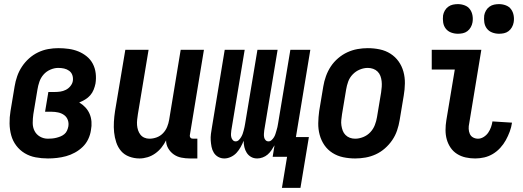

<svg xmlns="http://www.w3.org/2000/svg" viewBox="-20 -762 2540 933"><path d="M213 8Q182 8 153 2.5Q124 -3 100 -17.5Q76 -32 59 -54.5Q42 -77 34.5 -104.5Q27 -132 26.5 -162Q26 -192 31 -222L51 -342Q55 -367 63.5 -391.5Q72 -416 86.5 -438Q101 -460 121 -478Q141 -496 165 -507.5Q189 -519 214 -523.5Q239 -528 263 -528Q289 -528 314 -524.5Q339 -521 361 -512Q383 -503 401.5 -488Q420 -473 431 -452Q442 -431 445 -406Q448 -381 444 -356Q441 -341 435 -326Q429 -311 418.5 -299Q408 -287 394 -278.5Q380 -270 365 -264Q382 -254 395 -240Q408 -226 415.5 -208.5Q423 -191 424.5 -170.5Q426 -150 422 -130Q419 -108 409 -86.5Q399 -65 382 -48.5Q365 -32 344 -20.5Q323 -9 301 -3Q279 3 256.5 5.5Q234 8 213 8ZM213 -88Q223 -88 233.5 -89Q244 -90 254 -92.5Q264 -95 274 -99Q284 -103 292.5 -110Q301 -117 305.5 -127Q310 -137 312 -147Q315 -164 309.5 -179Q304 -194 291.5 -203Q279 -212 263 -215.5Q247 -219 230 -219H199L215 -315H246Q260 -315 273.5 -317Q287 -319 300 -325.5Q313 -332 322.5 -344Q332 -356 334 -369Q336 -384 331.5 -397Q327 -410 316 -418Q305 -426 291.5 -429Q278 -432 263 -432Q244 -432 224.5 -423.5Q205 -415 191.5 -399.5Q178 -384 171.5 -365Q165 -346 162 -327L142 -207Q139 -186 139 -164.5Q139 -143 148 -125.5Q157 -108 174.5 -98Q192 -88 213 -88Z M939 8H903Q882 8 861.5 4Q841 0 824.5 -11.5Q808 -23 797.5 -41Q787 -59 787 -80Q778 -62 765 -45.5Q752 -29 734.5 -16.5Q717 -4 697 2Q677 8 658 8Q632 8 608 -1Q584 -10 568.5 -28Q553 -46 545 -70Q537 -94 534.5 -119Q532 -144 533.5 -170Q535 -196 539 -222L589 -520H702L650 -207Q648 -194 646.5 -180.5Q645 -167 646 -154Q647 -141 651 -129Q655 -117 662.5 -107.5Q670 -98 681.5 -93Q693 -88 706 -88Q724 -88 741.5 -94.5Q759 -101 772 -114.5Q785 -128 792 -145Q799 -162 802 -180L858 -520H971L903 -108Q902 -104 902.5 -100Q903 -96 905.5 -93Q908 -90 911.5 -89Q915 -88 919 -88H939Z M1350 151 1375 0H1305L1314 -56Q1307 -44 1299 -32Q1291 -20 1280.5 -11Q1270 -2 1256.5 3Q1243 8 1230 8Q1213 8 1200 0.5Q1187 -7 1179 -19.5Q1171 -32 1167.5 -47Q1164 -62 1164 -78Q1158 -63 1149.5 -47.5Q1141 -32 1129.5 -19.5Q1118 -7 1102 0.5Q1086 8 1070 8Q1054 8 1040.5 0.5Q1027 -7 1019 -20Q1011 -33 1008 -48.5Q1005 -64 1004 -79.5Q1003 -95 1005 -111.5Q1007 -128 1010 -144L1072 -520H1169L1104 -128Q1103 -120 1102.5 -111.5Q1102 -103 1104 -95Q1106 -87 1111.5 -81Q1117 -75 1125 -75Q1134 -75 1140.5 -81.5Q1147 -88 1151.5 -95.5Q1156 -103 1159 -111Q1162 -119 1164 -127.5Q1166 -136 1168 -144Q1170 -152 1171 -160L1231 -520H1329L1264 -128Q1263 -120 1262.5 -111.5Q1262 -103 1263.5 -95Q1265 -87 1270.5 -81Q1276 -75 1285 -75Q1293 -75 1300 -81.5Q1307 -88 1311.5 -95.5Q1316 -103 1318.5 -111Q1321 -119 1323.5 -127.5Q1326 -136 1328 -144Q1330 -152 1331 -160L1391 -520H1488L1418 -96H1481L1440 151Z M1706 8Q1676 8 1647.5 2Q1619 -4 1595.5 -19Q1572 -34 1556.5 -56.5Q1541 -79 1533.5 -106.5Q1526 -134 1526.5 -163.5Q1527 -193 1531 -222L1551 -342Q1555 -367 1564 -392Q1573 -417 1587.5 -439Q1602 -461 1623 -479Q1644 -497 1668 -508Q1692 -519 1717 -523.5Q1742 -528 1767 -528Q1797 -528 1825.5 -522Q1854 -516 1877.5 -501Q1901 -486 1917 -463.5Q1933 -441 1940.5 -413.5Q1948 -386 1947.5 -356.5Q1947 -327 1942 -298L1922 -178Q1918 -153 1909.5 -128Q1901 -103 1886 -81Q1871 -59 1850.5 -41Q1830 -23 1806 -12Q1782 -1 1756.5 3.5Q1731 8 1706 8ZM1706 -88Q1725 -88 1745 -96Q1765 -104 1779.5 -119.5Q1794 -135 1801.5 -154.5Q1809 -174 1812 -193L1832 -313Q1834 -327 1835 -340.5Q1836 -354 1834.5 -367.5Q1833 -381 1828.5 -393Q1824 -405 1815 -414Q1806 -423 1793.5 -427.5Q1781 -432 1767 -432Q1748 -432 1728.5 -424Q1709 -416 1694 -400.5Q1679 -385 1672 -365.5Q1665 -346 1662 -327L1642 -207Q1640 -193 1638.5 -179.5Q1637 -166 1639 -152.5Q1641 -139 1645.5 -127Q1650 -115 1659 -106Q1668 -97 1680 -92.5Q1692 -88 1706 -88Z M2289 8Q2265 8 2242.5 3Q2220 -2 2201 -14Q2182 -26 2169.5 -44.5Q2157 -63 2151 -84.5Q2145 -106 2145 -130Q2145 -154 2149 -178L2190 -424H2078V-520H2319L2260 -162Q2257 -149 2257.5 -136Q2258 -123 2263 -111.5Q2268 -100 2279 -94Q2290 -88 2303 -88Q2317 -88 2330.5 -96.5Q2344 -105 2352.5 -117.5Q2361 -130 2366 -144Q2371 -158 2373 -172L2468 -166Q2465 -144 2457 -122.5Q2449 -101 2438 -81Q2427 -61 2411 -43.5Q2395 -26 2375 -14Q2355 -2 2333 3Q2311 8 2289 8ZM2405 -598Q2388 -598 2372 -604Q2356 -610 2346 -623Q2336 -636 2333.5 -653Q2331 -670 2333 -687Q2335 -699 2341.5 -710.5Q2348 -722 2358.5 -729.5Q2369 -737 2381 -739.5Q2393 -742 2405 -742Q2422 -742 2438 -736Q2454 -730 2463.5 -717Q2473 -704 2476 -687Q2479 -670 2476 -653Q2474 -641 2467.5 -629.5Q2461 -618 2451 -610.5Q2441 -603 2429 -600.5Q2417 -598 2405 -598ZM2205 -598Q2188 -598 2172 -604Q2156 -610 2146 -623Q2136 -636 2133.5 -653Q2131 -670 2133 -687Q2135 -699 2141.5 -710.5Q2148 -722 2158.5 -729.5Q2169 -737 2181 -739.5Q2193 -742 2205 -742Q2222 -742 2238 -736Q2254 -730 2263.5 -717Q2273 -704 2276 -687Q2279 -670 2276 -653Q2274 -641 2267.5 -629.5Q2261 -618 2251 -610.5Q2241 -603 2229 -600.5Q2217 -598 2205 -598Z"/></svg>

Font: Iosevka Term Curly
Style: Bold Italic
Weight: 700
Italic angle: -9°
Designer: Belleve Invis
Foundry: Belleve Invis
Version: Version 32.3.0